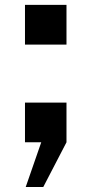

<svg xmlns="http://www.w3.org/2000/svg" viewBox="-20 -581 368 784"><path d="M82 -398.9H251.5V-561H82ZM85 182.6H156.7L251.5 0V-162.1H82V0H148.4Z"/></svg>

Font: Decalotype SemiBold
Style: Regular
Weight: 600
Designer: Alfredo Marco Pradil
Foundry: Alfredo Marco Pradil
Version: Version 1.0